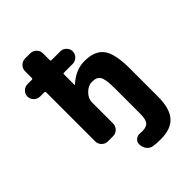

<svg xmlns="http://www.w3.org/2000/svg" viewBox="-275 -874 1229 1229"><g transform="rotate(-45 339.0 -260.0)"><path d="M83 -510Q60 -510 43 -527Q26 -544 26 -567Q26 -590 43 -606.5Q60 -623 83 -623H122Q130 -623 130 -632V-693Q130 -716 147 -733Q164 -750 187 -750H235Q258 -750 275 -733Q292 -716 292 -693V-632Q292 -623 300 -623H379Q402 -623 419 -606.5Q436 -590 436 -567Q436 -544 419 -527Q402 -510 379 -510H300Q292 -510 292 -501V-406Q292 -405 293 -405Q294 -405 295 -406Q365 -470 445 -470Q537 -470 577 -417.5Q617 -365 617 -230V22Q617 132 573 181Q529 230 439 230Q401 230 372 226Q348 223 332 203Q316 183 316 158V152Q316 132 332.5 119.5Q349 107 371 109Q377 110 389 110Q428 110 443.5 91Q459 72 459 22V-210Q459 -290 443.5 -316Q428 -342 385 -342Q351 -342 321.5 -312.5Q292 -283 292 -250V-57Q292 -34 275 -17Q258 0 235 0H187Q164 0 147 -17Q130 -34 130 -57V-501Q130 -510 122 -510Z"/></g></svg>

Font: Rounded Mplus 1c ExtraBold
Style: Regular
Weight: 800
Version: Version 1.059.20150529